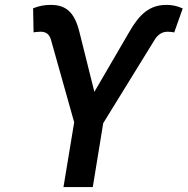

<svg xmlns="http://www.w3.org/2000/svg" viewBox="-20 -757 759 777"><path d="M236.9 0H355.5L397.7 -258.5L605.5 -595.5C619.3 -617.9 636.4 -628.6 658.7 -628.6C668.3 -628.6 681.1 -627.1 685 -625.7L719.5 -722.7C698.2 -732.6 677.6 -737.2 653.4 -737.2C585.9 -737.2 544.4 -699.9 502.8 -627.1L361.9 -385.3L300.8 -630C279.8 -713.1 242.2 -737.2 184.7 -737.2C158.7 -737.2 137.1 -732.6 114 -723.4L115.8 -625.7C119.3 -627.1 134.9 -628.6 144.2 -628.6C166.5 -628.6 180 -618.6 186.4 -595.5L280.2 -262.1Z"/></svg>

Font: Magic Ui Pro Semi Bold
Style: Italic
Weight: 600
Italic angle: -9.39999°
Designer: Stefan Endress, Andreas Faust
Version: Version 1.000;FEAKit 1.0